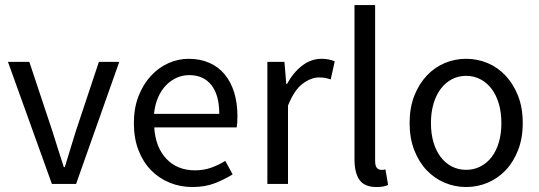

<svg xmlns="http://www.w3.org/2000/svg" viewBox="-20 -732 2146 764"><path d="M11.7 -485.8H96.7L188.5 -210Q199.7 -173.8 211.2 -137.9Q222.7 -102.1 233.9 -66.9H237.8Q248.5 -102.1 259.5 -137.9Q270.5 -173.8 281.7 -210L373.5 -485.8H454.6L282.7 0H186.5Z M512.7 -242.2Q512.7 -301.8 531.2 -349.4Q549.8 -397 580.3 -429.9Q610.8 -462.9 649.7 -480.5Q688.5 -498 730.5 -498Q776.9 -498 813.2 -481.9Q849.6 -465.8 874.3 -435.8Q898.9 -405.8 911.9 -363.8Q924.8 -321.8 924.8 -270Q924.8 -243.2 921.9 -225.1H593.8Q598.6 -146 642.1 -100.1Q685.5 -54.2 755.9 -54.2Q790.5 -54.2 820.1 -64.7Q849.6 -75.2 876.5 -91.8L905.8 -38.1Q873.5 -18.1 834.7 -2.9Q795.9 12.2 745.6 12.2Q696.8 12.2 654.3 -5.4Q611.8 -22.9 580.3 -55.4Q548.8 -87.9 530.8 -135Q512.7 -182.1 512.7 -242.2ZM852.5 -278.8Q852.5 -354 821 -393.6Q789.6 -433.1 732.9 -433.1Q706.5 -433.1 683.1 -422.6Q659.7 -412.1 640.6 -392.6Q621.6 -373 609.1 -344.5Q596.7 -315.9 592.8 -278.8Z M1043.9 -485.8H1111.8L1119.1 -397.9H1122.1Q1147 -443.8 1182.4 -470.9Q1217.8 -498 1259.8 -498Q1289.1 -498 1312 -487.8L1295.9 -416Q1284.2 -419.9 1274.2 -421.9Q1264.2 -423.8 1249 -423.8Q1217.8 -423.8 1184.3 -398.9Q1150.9 -374 1126 -312V0H1043.9Z M1390.6 -711.9H1472.7V-91.8Q1472.7 -71.8 1479.7 -64Q1486.8 -56.2 1495.6 -56.2Q1499.5 -56.2 1503.2 -56.2Q1506.8 -56.2 1513.7 -58.1L1524.4 3.9Q1516.6 7.8 1505.6 10Q1494.6 12.2 1477.5 12.2Q1430.7 12.2 1410.6 -15.9Q1390.6 -43.9 1390.6 -98.1Z M1609.9 -242.2Q1609.9 -303.2 1628.4 -350.6Q1647 -397.9 1678 -430.9Q1709 -463.9 1749.5 -481Q1790 -498 1835 -498Q1879.9 -498 1920.4 -481Q1960.9 -463.9 1991.9 -430.9Q2022.9 -397.9 2041.5 -350.6Q2060.1 -303.2 2060.1 -242.2Q2060.1 -182.1 2041.5 -134.5Q2022.9 -86.9 1991.9 -54.4Q1960.9 -22 1920.4 -4.9Q1879.9 12.2 1835 12.2Q1790 12.2 1749.5 -4.9Q1709 -22 1678 -54.4Q1647 -86.9 1628.4 -134.5Q1609.9 -182.1 1609.9 -242.2ZM1694.8 -242.2Q1694.8 -200.2 1704.8 -166Q1714.8 -131.8 1733.4 -107.4Q1752 -83 1777.8 -69.6Q1803.7 -56.2 1835 -56.2Q1865.7 -56.2 1891.8 -69.6Q1918 -83 1936.5 -107.4Q1955.1 -131.8 1965.1 -166Q1975.1 -200.2 1975.1 -242.2Q1975.1 -284.2 1965.1 -318.6Q1955.1 -353 1936.5 -377.9Q1918 -402.8 1891.8 -416.5Q1865.7 -430.2 1835 -430.2Q1803.7 -430.2 1777.8 -416.5Q1752 -402.8 1733.4 -377.9Q1714.8 -353 1704.8 -318.6Q1694.8 -284.2 1694.8 -242.2Z"/></svg>

Font: Pyidaungsu Numbers
Style: Regular
Weight: 400
Designer: Sun Tun
Foundry: MCF
Version: Version 2.053; ttfautohint (v1.8.2)